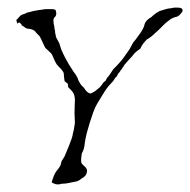

<svg xmlns="http://www.w3.org/2000/svg" viewBox="-20 -475 500 505"><path d="M133 10Q128 10 125 9L118 6Q115 5 117 1Q119 -6 121.5 -12Q124 -18 127 -23Q131 -28 134 -32Q137 -36 139 -40Q140 -43 142 -51Q144 -55 146 -57Q146 -58 150 -64Q152 -69 155 -76Q158 -83 162 -93Q166 -103 168.5 -110.5Q171 -118 172 -125Q174 -132 175 -138.5Q176 -145 177 -152Q177 -159 176.5 -165Q176 -171 176 -177Q176 -190 176.5 -198Q177 -206 177 -211V-213Q177 -219 175 -225.5Q173 -232 166 -239L160 -245Q159 -246 159 -249Q159 -253 158 -255Q155 -258 154 -258Q154 -259 150 -261Q149 -268 148.5 -271.5Q148 -275 148 -278Q148 -285 144 -289Q140 -295 137 -297L129 -306Q124 -314 121 -322Q119 -327 117 -331Q115 -335 110 -339Q106 -343 103 -345.5Q100 -348 98 -351Q93 -361 91 -366Q89 -370 87.5 -373.5Q86 -377 84 -380L78 -386Q74 -390 72 -393Q68 -397 58 -399Q48 -399 43 -405Q38 -407 37 -409Q37 -409 36.5 -410.5Q36 -412 34 -413Q31 -418 27 -414Q27 -414 27 -413.5Q27 -413 26 -413Q25 -413 23 -422Q24 -424 26 -425.5Q28 -427 29 -429Q31 -431 33 -433Q35 -435 37 -436Q42 -438 45.5 -439Q49 -440 51 -442Q54 -442 58.5 -443.5Q63 -445 68 -446Q73 -447 79 -448Q85 -449 93 -450Q97 -451 101 -451Q105 -451 109 -451Q114 -451 118 -451Q122 -451 126 -449Q128 -443 128 -440Q128 -434 125 -431Q119 -427 121 -415Q121 -412 122 -409Q123 -406 123 -403Q123 -400 124 -397Q125 -393 125 -390Q125 -387 126 -385Q127 -381 127 -378L136 -361L141 -345L147 -332Q149 -328 151 -324Q153 -320 156 -315Q157 -314 158 -311.5Q159 -309 161 -306L170 -292Q172 -288 174.5 -285Q177 -282 179 -279Q181 -275 183 -272Q185 -269 186 -264Q188 -260 191 -255Q194 -250 201 -244Q208 -231 218 -229Q220 -230 223.5 -231.5Q227 -233 231 -236L242 -245Q246 -249 247 -251Q249 -253 250 -255Q251 -257 252 -258Q255 -261 258 -263Q260 -268 262 -270.5Q264 -273 265 -274Q269 -279 272 -284Q275 -289 278 -293Q282 -297 287 -302Q292 -307 296 -312Q300 -316 307 -326L321 -346Q325 -354 328.5 -360Q332 -366 336 -370Q340 -375 342.5 -379Q345 -383 347 -385Q352 -392 355.5 -398.5Q359 -405 360 -410Q363 -422 378 -430Q383 -435 388.5 -439Q394 -443 400 -446Q407 -448 413 -450Q419 -452 426 -453Q430 -453 433 -454Q436 -455 441 -455H447Q458 -455 460 -450V-445Q452 -433 445 -431Q438 -430 429 -425Q428 -424 425.5 -422Q423 -420 420 -418Q417 -416 414 -413Q411 -410 408 -407L397 -396Q394 -393 392 -391.5Q390 -390 388 -388Q377 -377 366 -371Q362 -367 357.5 -361.5Q353 -356 349 -347L341 -341Q338 -339 334 -335Q331 -331 327.5 -327Q324 -323 320 -319L306 -303Q306 -301 304 -299Q301 -296 301 -294L297 -290Q297 -288 295 -286Q289 -280 288 -275Q284 -272 281 -267Q278 -262 276 -260Q271 -255 265.5 -248.5Q260 -242 255 -234L236 -203Q230 -193 225 -179Q220 -165 216 -152Q212 -139 208.5 -126Q205 -113 203 -99Q202 -83 195 -71Q194 -64 193.5 -58Q193 -52 194 -47Q195 -44 198.5 -41Q202 -38 205 -35Q211 -28 208 -20Q207 -16 204 -12.5Q201 -9 194 -5Q186 2 177 3Q172 4 167 5Q162 6 157 7Q152 8 147.5 8Q143 8 139 9Q138 10 133 10Z"/></svg>

Font: Estonia
Style: Regular
Weight: 400
Designer: Robert E. Leuschke
Foundry: Robert E. Leuschke
Version: Version 1.014; ttfautohint (v1.8.3)